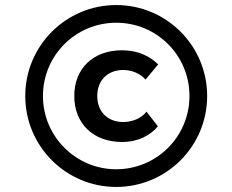

<svg xmlns="http://www.w3.org/2000/svg" viewBox="-20 -730 920 760"><path d="M440 -60C280 -60 150 -190 150 -350C150 -511 280 -640 440 -640C601 -640 730 -511 730 -350C730 -190 601 -60 440 -60ZM440 -710C241 -710 80 -549 80 -350C80 -151 241 10 440 10C639 10 800 -151 800 -350C800 -549 639 -710 440 -710ZM605 -230 560 -288C540 -262 504 -247 468 -247C406 -247 365 -288 365 -350C365 -412 406 -453 468 -453C503 -453 536 -438 556 -415L606 -475C575 -506 528 -531 463 -531C349 -531 274 -459 274 -350C274 -241 349 -168 463 -168C528 -168 576 -195 605 -230Z"/></svg>

Font: Gully SemiBold
Style: Regular
Weight: 600
Designer: jaikishan Patel
Foundry: MagicType
Version: Version 1.000;Glyphs 3.2 (3242)